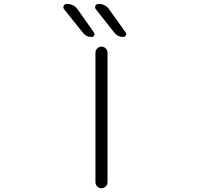

<svg xmlns="http://www.w3.org/2000/svg" viewBox="-20 -995 1040 993"><path d="M473.6 -52.7V-722.7Q473.6 -735.4 482.9 -744.6Q492.2 -753.9 504.9 -753.9Q517.6 -753.9 526.9 -744.6Q536.1 -735.4 536.1 -722.7V-52.7Q536.1 -40 526.9 -30.8Q517.6 -21.5 504.9 -21.5Q492.2 -21.5 482.9 -30.8Q473.6 -40 473.6 -52.7ZM617.2 -803.7Q588.9 -803.7 571.3 -826.2L475.6 -947.3Q468.8 -956.1 473.6 -965.3Q478.5 -974.6 488.3 -974.6H490.2Q524.4 -974.6 544.9 -946.3L629.9 -827.1Q632.8 -823.2 632.8 -818.4Q632.8 -815.4 630.9 -811.5Q627 -803.7 617.2 -803.7ZM454.1 -803.7Q425.8 -803.7 408.2 -826.2L311.5 -947.3Q307.6 -952.1 307.6 -958Q307.6 -960.9 309.6 -964.8Q314.5 -974.6 324.2 -974.6H326.2Q361.3 -974.6 381.8 -946.3L465.8 -827.1Q468.8 -823.2 468.8 -818.4Q468.8 -815.4 466.8 -811.5Q462.9 -803.7 454.1 -803.7Z"/></svg>

Font: Gen Jyuu Gothic L Monospace Light
Style: Regular
Weight: 300
Designer: [Source Han Sans]
Ryoko NISHIZUKA  (kana & ideographs); Paul D. Hunt (Latin, Greek & Cyrillic); Wenlong ZHANG  (bopomofo
Version: Version 1.002.20150607